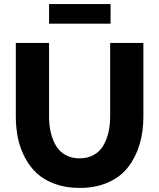

<svg xmlns="http://www.w3.org/2000/svg" viewBox="-20 -922 787 948"><path d="M222.2 -805.2V-901.9H525.9V-805.2ZM373 5.9Q306.6 5.9 253.2 -13.2Q199.7 -32.2 163.8 -64.7Q127.9 -97.2 103.8 -142.6Q79.6 -188 68.8 -239Q58.1 -290 58.1 -347.2V-710H222.2V-347.2Q222.2 -304.7 230.5 -268.8Q238.8 -232.9 255.9 -203.4Q272.9 -173.8 303 -157Q333 -140.1 373 -140.1Q413.6 -140.1 443.8 -157.5Q474.1 -174.8 491 -204.8Q507.8 -234.9 515.9 -270.3Q523.9 -305.7 523.9 -347.2V-710H688V-347.2Q688 -272 669.2 -209Q650.4 -146 613 -97.4Q575.7 -48.8 514.4 -21.5Q453.1 5.9 373 5.9Z"/></svg>

Font: Raleway-v4020 ExtraBold
Style: Regular
Weight: 800
Designer: Matt McInerney, Pablo Impallari, Rodrigo Fuenzalida
Foundry: Matt McInerney, Pablo Impallari, Rodrigo Fuenzalida
Version: Version 4.020;PS 004.020;hotconv 1.0.88;makeotf.lib2.5.64775